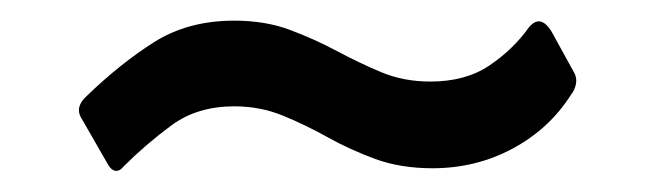

<svg xmlns="http://www.w3.org/2000/svg" viewBox="-20 -465 635 186"><path d="M533 -373Q512 -340 476.5 -321Q441 -302 399 -302Q368 -302 343.5 -311Q319 -320 297.5 -332Q276 -344 254 -353Q232 -362 207 -362Q171 -362 146 -343.5Q121 -325 100 -304Q96 -299 92 -299.5Q88 -300 85 -305L58 -352Q53 -362 64 -372Q96 -403 129 -424Q162 -445 207 -445Q237 -445 261 -436Q285 -427 306.5 -415.5Q328 -404 349.5 -395Q371 -386 397 -386Q431 -386 454 -401.5Q477 -417 492 -438Q503 -452 514 -435L536 -395Q539 -390 538 -384Q537 -378 533 -373Z"/></svg>

Font: Libre Franklin SemiBold
Style: Regular
Weight: 600
Designer: Pablo Impallari, Rodrigo Fuenzalida, Nhung Nguyen
Foundry: Impallari Type
Version: Version 3.000